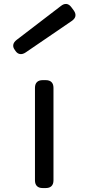

<svg xmlns="http://www.w3.org/2000/svg" viewBox="-20 -953 449 973"><path d="M196.3 -546.9H211.9Q231 -546.9 241 -536.9Q251 -526.9 251 -507.8V-39.1Q251 -20 241 -10Q231 0 211.9 0H196.3Q177.2 0 167.2 -10Q157.2 -20 157.2 -39.1V-507.8Q157.2 -526.9 167.2 -536.9Q177.2 -546.9 196.3 -546.9ZM342.3 -915.5 353.5 -900.4Q364.7 -884.8 362.1 -871.1Q359.4 -857.4 342.8 -846.2L110.4 -687.5Q95.2 -677.2 82 -679Q68.8 -680.7 59.6 -693.4L54.2 -701.2Q44.9 -713.9 47.4 -726.8Q49.8 -739.7 64.5 -751L287.6 -921.9Q303.2 -934.6 317.1 -932.9Q331.1 -931.2 342.3 -915.5Z"/></svg>

Font: Gyrochrome
Style: Regular
Weight: 400
Designer: David Moles
Foundry: David Moles
Version: Version 1.005;Glyphs 3.2.3 (3260)